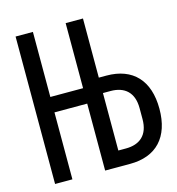

<svg xmlns="http://www.w3.org/2000/svg" viewBox="-105 -788 809 878"><g transform="rotate(-15 300.0 -349.0)"><path d="M285 0H403C528 0 598 -75 598 -209C598 -343 528 -418 403 -418H367V-698H285V-390H130V-698H48V0H130V-317H285ZM367 -73V-345H403C469 -345 511 -310 511 -235V-183C511 -108 469 -73 403 -73Z"/></g></svg>

Font: IBM Plex Mono
Style: Regular
Weight: 400
Monospace: yes
Designer: Mike Abbink, Paul van der Laan, Pieter van Rosmalen
Foundry: Bold Monday
Version: Version 2.004